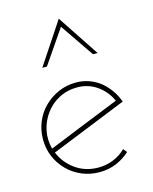

<svg xmlns="http://www.w3.org/2000/svg" viewBox="-103 -730 643 805"><g transform="rotate(-15 218.5 -327.0)"><path d="M230 -362Q277 -362 315 -335.5Q353 -309 372 -266Q295 -235 217.5 -204Q140 -173 62 -141Q51 -182 59.5 -221.5Q68 -261 91 -292Q114 -324 150 -343Q186 -362 230 -362ZM362 -46 349 -62Q326 -39 295 -26.5Q264 -14 230 -14Q174 -14 131.5 -44Q89 -74 69 -122Q152 -156 234 -188.5Q316 -221 399 -255Q389 -283 373 -305.5Q357 -328 337 -345Q315 -363 287.5 -373Q260 -383 230 -383Q189 -383 153.5 -367.5Q118 -352 92 -326Q65 -300 50 -264Q35 -228 35 -188Q35 -147 50 -112Q65 -77 92 -50Q118 -24 153.5 -9Q189 6 230 6Q269 6 302.5 -8Q336 -22 362 -46ZM130 -479Q155 -515 180 -552Q205 -589 230 -625Q255 -589 280 -552Q305 -515 330 -479H350Q320 -524 290 -569.5Q260 -615 230 -660Q200 -615 170 -569.5Q140 -524 110 -479Z"/></g></svg>

Font: Josefin Slab ExtraLight
Style: Regular
Weight: 250
Designer: Santiago Orozco
Foundry: Typemade
Version: Version 2.000